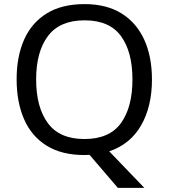

<svg xmlns="http://www.w3.org/2000/svg" viewBox="-20 -745 821 935"><path d="M720 -358Q720 -227 667.5 -135Q615 -43 512 -8L683 170H554L416 9Q410 9 403.5 9.5Q397 10 391 10Q280 10 206.5 -36Q133 -82 97 -165Q61 -248 61 -359Q61 -469 97 -551Q133 -633 206.5 -679Q280 -725 392 -725Q499 -725 572 -679.5Q645 -634 682.5 -551.5Q720 -469 720 -358ZM156 -358Q156 -223 213 -145.5Q270 -68 391 -68Q513 -68 569 -145.5Q625 -223 625 -358Q625 -493 569 -569.5Q513 -646 392 -646Q271 -646 213.5 -569.5Q156 -493 156 -358Z"/></svg>

Font: Go Noto Current
Style: Regular
Weight: 400
Designer: Monotype Design Team
Foundry: Monotype Imaging Inc.
Version: Version 2.007; ttfautohint (v1.8) -l 8 -r 50 -G 200 -x 14 -D